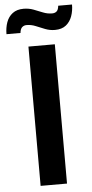

<svg xmlns="http://www.w3.org/2000/svg" viewBox="-85 -908 451 942"><g transform="rotate(-5 140.5 -436.5)"><path d="M76 0V-686H206V0ZM-26 -756Q-26 -788 -16.5 -814.5Q-7 -841 14 -857Q35 -873 68 -873Q94 -873 116.5 -864.5Q139 -856 161 -847Q183 -838 206 -838Q220 -838 228.5 -845.5Q237 -853 239 -873H307Q307 -842 297.5 -815.5Q288 -789 267.5 -772.5Q247 -756 213 -756Q188 -756 165 -765Q142 -774 120.5 -783Q99 -792 76 -792Q63 -792 54 -784Q45 -776 43 -756Z"/></g></svg>

Font: Archivo SemiBold SemiBold
Style: Regular
Weight: 600
Version: Version 2.001